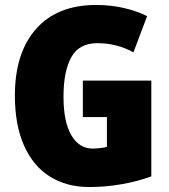

<svg xmlns="http://www.w3.org/2000/svg" viewBox="-20 -744 682 774"><path d="M590 -419V-33Q536 -13 471 -1.5Q406 10 340 10Q249 10 181.5 -32Q114 -74 77 -157Q40 -240 40 -359Q40 -531 125.5 -627.5Q211 -724 368 -724Q427 -724 480.5 -711.5Q534 -699 573 -679L518 -533Q451 -570 372 -570Q299 -570 267.5 -513.5Q236 -457 236 -354Q236 -253 267.5 -199Q299 -145 354 -145Q366 -145 383.5 -147Q401 -149 411 -152V-272H314V-419Z"/></svg>

Font: Noto Sans Display Black Narrow
Style: Regular
Weight: 900
Width: 4
Designer: Monotype Design team
Foundry: Monotype Imaging Inc.
Version: Version 1.000